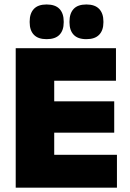

<svg xmlns="http://www.w3.org/2000/svg" viewBox="-20 -860 594 880"><path d="M52 0V-639H228.5V0ZM104.5 0V-150.5H516V0ZM156 -252V-395.5H503.5V-252ZM104.5 -490V-639H511.5V-490ZM193.5 -680.5Q154.5 -680.5 135.2 -700.8Q116 -721 116 -757.5V-761.5Q116 -798.5 135.2 -819Q154.5 -839.5 193.5 -839.5Q233.5 -839.5 252.8 -819Q272 -798.5 272 -761.5V-757.5Q272 -721 252.8 -700.8Q233.5 -680.5 193.5 -680.5ZM376 -680.5Q336.5 -680.5 317.5 -700.8Q298.5 -721 298.5 -757.5V-761.5Q298.5 -798.5 317.5 -819Q336.5 -839.5 376 -839.5Q415 -839.5 434.5 -819Q454 -798.5 454 -761.5V-757.5Q454 -721 434.5 -700.8Q415 -680.5 376 -680.5Z"/></svg>

Font: Anek Telugu ExtraBold
Style: Regular
Weight: 800
Designer: Omkar Bhoir (Telugu), Yesha Goshar (Latin)
Foundry: Ek Type
Version: Version 1.003